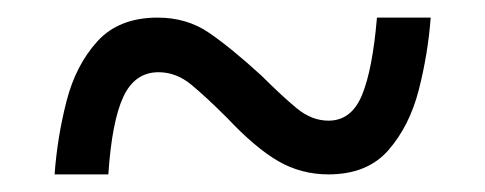

<svg xmlns="http://www.w3.org/2000/svg" viewBox="-20 -466 551 218"><path d="M42 -268Q45 -310 55.5 -351Q66 -392 90.5 -419Q115 -446 159 -446Q192 -446 217 -429Q242 -412 277 -380Q300 -357 317 -343Q334 -329 353 -329Q379 -329 391 -358Q403 -387 408 -446H469Q466 -405 455.5 -364Q445 -323 421 -295.5Q397 -268 353 -268Q322 -268 296 -283Q270 -298 238 -332Q214 -356 197 -370Q180 -384 160 -384Q133 -384 120 -356Q107 -328 103 -268Z"/></svg>

Font: Noto Serif Georgian SemiCondensed Medium
Style: Regular
Weight: 500
Width: 4
Designer: Monotype Design Team, Akaki Razmadze
Foundry: Google LLC
Version: Version 2.003; ttfautohint (v1.8.4.7-5d5b)